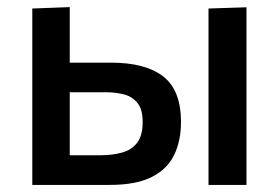

<svg xmlns="http://www.w3.org/2000/svg" viewBox="-20 -521 785 541"><path d="M71 0V-497L176.5 -501V-344.5H292.5Q390 -344.5 440 -305.5Q490 -266.5 490 -177.5Q490 -125 471 -85Q452 -45 408 -22.5Q364 0 290 0ZM176.5 -83.5H262Q295.5 -83.5 322.8 -90.8Q350 -98 366 -118.2Q382 -138.5 382 -177Q382 -214 366.5 -232Q351 -250 327.5 -255.5Q304 -261 280.5 -261H176.5ZM567.5 0V-497L674.5 -500.5V0Z"/></svg>

Font: Heraclito Medium
Style: Regular
Weight: 500
Designer: Kostas Bartsokas (font) & Cristiano Sobral (main changes)
Foundry: Kostas Bartsokas (font) & Cristiano Sobral (main changes)
Version: Version 1.00;July 8, 2020;FontCreator 13.0.0.2655 64-bit